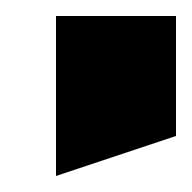

<svg xmlns="http://www.w3.org/2000/svg" viewBox="-20 -220 240 240"><path d="M200 -200V-50L50 0V-200Z"/></svg>

Font: SOV_Meka
Style: Book
Weight: 400
Version: Version 1.00